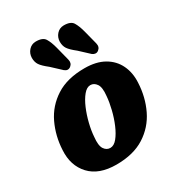

<svg xmlns="http://www.w3.org/2000/svg" viewBox="-166 -783 828 898"><g transform="rotate(-30 248.0 -334.0)"><path d="M296 -456Q359 -456 401 -432Q443 -408 463 -366.2Q483 -324.5 480 -272Q476.5 -196 445.5 -131.8Q414.5 -67.5 354 -29Q293.5 9.5 201.5 9.5Q107.5 9.5 59.5 -42.2Q11.5 -94 16.5 -175Q20 -249.5 50.5 -313.8Q81 -378 141.8 -417Q202.5 -456 296 -456ZM215.5 -72.5Q235.5 -72.5 253.2 -94.2Q271 -116 285.5 -150Q300 -184 309.2 -221.8Q318.5 -259.5 321 -291.5Q326 -336.5 313 -355.2Q300 -374 280.5 -374Q261 -374 243 -352.2Q225 -330.5 210.5 -296.5Q196 -262.5 186.8 -224.8Q177.5 -187 175.5 -155Q170.5 -110 183 -91.2Q195.5 -72.5 215.5 -72.5ZM232.5 -603 251.5 -528.5Q257 -507.5 241.5 -495Q225.5 -482.5 208.5 -496.5L158 -543.5Q128 -567 117.8 -582.5Q107.5 -598 107.5 -620.5Q108 -644 123 -660.8Q138 -677.5 160.5 -678Q198.5 -678.5 211 -658.2Q223.5 -638 232.5 -603ZM383.5 -603 402.5 -529Q408 -507 392 -495Q384.5 -489 375.8 -489.8Q367 -490.5 359.5 -496.5L309 -543.5Q279 -567 268.8 -582.5Q258.5 -598 258.5 -620.5Q259 -644 274 -660.8Q289 -677.5 311.5 -678Q349.5 -678.5 362 -658.2Q374.5 -638 383.5 -603Z"/></g></svg>

Font: Fraunces 144pt S100
Style: Bold Italic
Weight: 700
Italic angle: -16°
Version: Version 1.000; ttfautohint (v1.8.3)